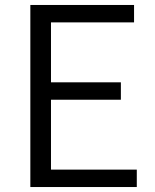

<svg xmlns="http://www.w3.org/2000/svg" viewBox="-20 -752 624 772"><path d="M102 0H530V-70H185V-351H466V-421H185V-662H519V-732H102Z"/></svg>

Font: Noto Sans CJK JP DemiLight
Style: Regular
Weight: 350
Designer: Ryoko NISHIZUKA (kana & ideographs); Paul D. Hunt (Latin, Greek & Cyrillic); Wenlong ZHANG (bopomofo); Sandoll Communica
Foundry: Adobe Systems Incorporated
Version: Version 1.004;PS 1.004;hotconv 1.0.82;makeotf.lib2.5.63406